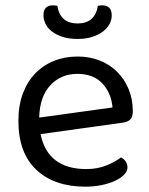

<svg xmlns="http://www.w3.org/2000/svg" viewBox="-20 -687 559 720"><path d="M132 -184Q159 -53 304 -53Q346 -53 380 -67Q414 -81 434 -97Q458 -83 458 -59Q458 -45 445.5 -32Q433 -19 411.5 -9Q390 1 361.5 7Q333 13 300 13Q184 13 116.5 -50Q49 -113 49 -234Q49 -291 65.5 -335.5Q82 -380 111.5 -411Q141 -442 182 -458.5Q223 -475 271 -475Q316 -475 354 -460Q392 -445 419.5 -417.5Q447 -390 462.5 -352.5Q478 -315 478 -270Q478 -248 468 -238.5Q458 -229 440 -227ZM270 -410Q209 -410 169 -367.5Q129 -325 127 -246L402 -284Q397 -339 363.5 -374.5Q330 -410 270 -410ZM271 -599Q336 -599 347 -665Q351 -666 355 -666.5Q359 -667 364 -667Q380 -667 389.5 -658Q399 -649 399 -629Q399 -613 391 -597.5Q383 -582 367 -569.5Q351 -557 327 -549Q303 -541 271 -541Q238 -541 214 -549Q190 -557 174 -569.5Q158 -582 150.5 -598Q143 -614 143 -629Q143 -667 178 -667Q187 -667 195 -665Q206 -599 271 -599Z"/></svg>

Font: Baloo Bhai 2
Style: Regular
Weight: 400
Designer: Supriya Tembe, Noopur Datye and Ek Type
Foundry: Ek Type
Version: Version 1.640;PS 1.000;hotconv 16.6.51;makeotf.lib2.5.65220;